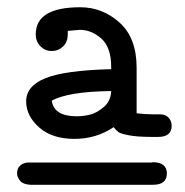

<svg xmlns="http://www.w3.org/2000/svg" viewBox="-20 -723 507 527"><path d="M26.9 -247.1Q26.9 -272 54.2 -276.9H397.9L398.9 -277.8Q438 -277.8 438 -246.8Q438 -215.8 399.9 -215.8H64Q43 -216.8 34.9 -227.1Q26.9 -237.3 26.9 -247.1ZM51.8 -444.8Q51.8 -486.8 104.5 -508.3Q157.2 -529.8 285.2 -533.2V-539.1Q285.2 -593.3 258.1 -617.2Q231 -641.1 199.2 -641.1L166 -638.2V-628.9Q166 -607.9 153.1 -595.5Q140.1 -583 122.1 -583Q104 -583 91.1 -595.9Q78.1 -608.9 78.1 -628.9Q78.1 -703.1 200.2 -703.1Q261.2 -703.1 308.1 -661.1Q355 -619.1 355 -537.1V-412.1Q377.9 -409.2 400.9 -409.2H418Q435.1 -409.2 443.1 -399.7Q451.2 -390.1 451.2 -377.9Q451.2 -347.2 414.1 -347.2H397Q356.9 -347.2 334 -351.6Q311 -356 304.9 -360.6Q298.8 -365.2 292 -374Q244.1 -341.8 184.1 -341.8Q123 -341.8 87.4 -373.3Q51.8 -404.8 51.8 -444.8ZM122.1 -446.8Q127.9 -403.8 190.9 -403.8Q209 -403.8 227.5 -408.4Q246.1 -413.1 265.1 -429.4Q284.2 -445.8 285.2 -473.1Q168 -471.7 122.1 -446.8Z"/></svg>

Font: CMU Typewriter Text Variable Width
Style: Medium
Weight: 500
Version: Version 0.7.0